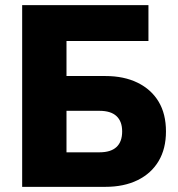

<svg xmlns="http://www.w3.org/2000/svg" viewBox="-20 -725 690 745"><path d="M66 0V-705H556V-566H238V-430H389Q461 -430 514 -404Q567 -378 595.5 -330.5Q624 -283 624 -215Q624 -148 595.5 -100Q567 -52 514 -26Q461 0 389 0ZM238 -134H366Q410 -134 432 -154.5Q454 -175 454 -215Q454 -254 432 -274.5Q410 -295 366 -295H238Z"/></svg>

Font: Nunito Sans 10pt SemiCondensed Black
Style: Regular
Weight: 900
Width: 4
Designer: Vernon Adams
Foundry: Vernon Adams
Version: Version 3.101;gftools[0.9.27]